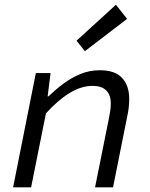

<svg xmlns="http://www.w3.org/2000/svg" viewBox="-20 -797 640 817"><path d="M35.8 0 132.5 -486.1H195.2L182.7 -387.1H186.7Q216 -415.8 250.2 -441.2Q284.3 -466.7 322.9 -482.4Q361.5 -498.1 404.8 -498.1Q469.4 -498.1 499.6 -465.3Q529.8 -432.5 529.8 -376.9Q529.8 -355.9 527.5 -336.6Q525.1 -317.3 520.5 -297.4L461 0H384.5L442.5 -288.7Q446.7 -308.4 449 -324.5Q451.4 -340.5 451.4 -357.1Q451.4 -393.3 431.7 -412.5Q412 -431.6 374.3 -431.6Q325.3 -431.6 275.3 -400.7Q225.3 -369.9 175.4 -314.4L112.4 0ZM341.2 -579.3 305.6 -623.8 473.3 -776.8 520.9 -716.7Z"/></svg>

Font: SourceCodeVF
Style: Italic
Weight: 200
Italic angle: -11°
Monospace: yes
Designer: Paul D. Hunt, Teo Tuominen
Foundry: Adobe
Version: Version 1.026;hotconv 1.1.0;makeotfexe 2.6.0